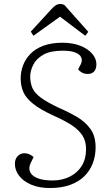

<svg xmlns="http://www.w3.org/2000/svg" viewBox="-20 -932 539 966"><path d="M461 -191Q461 -148 447 -111Q433 -74 405 -46Q377 -18 333.5 -2Q290 14 232 14Q175 14 135.5 -3.5Q96 -21 75.5 -48.5Q55 -76 55 -107Q55 -133 69.5 -147Q84 -161 102 -161Q115 -161 126 -156.5Q137 -152 149 -142L135 -113Q123 -89 130.5 -69Q138 -49 166.5 -36.5Q195 -24 245 -24Q292 -24 330.5 -43Q369 -62 391 -97Q413 -132 413 -182Q413 -223 394 -251.5Q375 -280 339.5 -303Q304 -326 252 -349Q184 -380 147.5 -409Q111 -438 97.5 -469Q84 -500 84 -537Q84 -571 96 -603Q108 -635 133 -661Q158 -687 198.5 -702Q239 -717 295 -717Q345 -717 383.5 -702Q422 -687 443.5 -662Q465 -637 465 -609Q465 -585 453.5 -572.5Q442 -560 422 -560Q405 -560 393 -566.5Q381 -573 373 -583L386 -608Q395 -625 389.5 -641Q384 -657 361 -667Q338 -677 295 -677Q233 -677 197.5 -656.5Q162 -636 147 -605.5Q132 -575 132 -547Q132 -516 142.5 -490.5Q153 -465 184.5 -441.5Q216 -418 275 -390Q324 -369 366 -344.5Q408 -320 434.5 -284Q461 -248 461 -191ZM424 -772 409 -752 282 -848 148 -752 135 -773 237 -884Q249 -898 260 -905Q271 -912 283 -912Q289 -912 294.5 -910.5Q300 -909 304 -907Z"/></svg>

Font: Literata 18pt ExtraLight
Style: Italic
Weight: 250
Italic angle: -2°
Designer: Latin by Veronika Burian and Jose Scaglione. Greek by Irene Vlachou. Cyrillic by Vera Evstafieva
Foundry: TypeTogether
Version: Version 3.103;gftools[0.9.29]